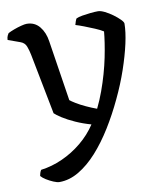

<svg xmlns="http://www.w3.org/2000/svg" viewBox="-85 -566 713 832"><g transform="rotate(-10 272.0 -150.0)"><path d="M109.9 200Q99.8 200 83.8 193.2Q67.8 186.5 53.1 177.3Q38.4 168.1 31.6 159.6Q33.6 148.8 35.8 143.3Q38 137.7 40.7 134Q88.8 127.9 135.2 107Q181.6 86.2 221.6 53.2Q261.6 20.2 289.3 -21.9Q254.2 -31.7 222 -46.1Q189.7 -60.5 167 -75.1Q144.4 -89.7 136.1 -98.1L84.5 -363.5Q80.7 -383.2 73.9 -401.6Q67.1 -420 47.6 -426.5L-5 -445.4Q-4.7 -456.5 -1.1 -463.9Q2.6 -471.3 4.4 -473.8Q15.1 -479.6 31.3 -485.6Q47.5 -491.7 63.6 -495.8Q79.7 -500 88 -500Q123.2 -500 144.6 -474Q166 -448 171.7 -408.2L213 -142.2Q219.7 -136.5 237.5 -125.5Q255.4 -114.6 279.2 -103.6Q303 -92.6 325.3 -84.5Q342.1 -118.9 355.3 -155.2Q368.5 -191.5 378.7 -227.5Q388.9 -263.5 395.7 -296.7Q402.5 -330 406.8 -358.9Q411.2 -387.8 413 -409.3Q399.9 -417.9 377.3 -427.4Q354.8 -437 332.2 -445.6Q309.5 -454.3 295.4 -458.3Q297.2 -465.8 300 -473.6Q302.7 -481.5 305.5 -485.5Q315.5 -490.2 332.6 -493.1Q349.7 -496 368.7 -498Q387.6 -500 402 -500Q413.8 -500 431.2 -491.5Q448.7 -482.9 466 -470.2Q483.2 -457.5 494.7 -445.8Q506.2 -434.1 506.2 -427.5Q506 -391.3 494.8 -340.5Q483.5 -289.6 463.3 -230.5Q443.1 -171.4 414.1 -110.5Q385 -48.4 350.3 7.6Q315.6 63.7 276.7 107Q237.7 150.2 195.7 175.1Q153.6 200 109.9 200Z"/></g></svg>

Font: Texturina Medium
Style: Regular
Weight: 500
Designer: Guillermo Torres Carreño
Foundry: Omnibus-Type
Version: Version 1.003